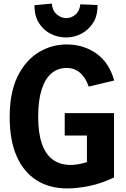

<svg xmlns="http://www.w3.org/2000/svg" viewBox="-20 -1034 705 1071"><path d="M465 -44V-300L488 -278H341V-403H616V-44Q545 -10 477.5 3.5Q410 17 355 17Q256 17 184 -28.5Q112 -74 73 -162.5Q34 -251 34 -381Q34 -518 78 -607.5Q122 -697 194.5 -741.5Q267 -786 352 -786Q446 -786 517.5 -735.5Q589 -685 617 -585L475 -551Q457 -602 426 -628.5Q395 -655 351 -655Q302 -655 266.5 -624.5Q231 -594 212 -533.5Q193 -473 193 -382Q193 -291 214 -231.5Q235 -172 275.5 -143Q316 -114 373 -114Q411 -114 454 -126.5Q497 -139 549 -164ZM269 -1014Q272 -975 296.5 -954Q321 -933 349 -933Q378 -933 401 -952.5Q424 -972 428 -1010L524 -1006Q525 -946 499 -906Q473 -866 433 -845.5Q393 -825 348 -825Q304 -825 263.5 -845Q223 -865 197.5 -905Q172 -945 172 -1005Z"/></svg>

Font: Yaldevi
Style: Bold
Weight: 700
Designer: Sol Matas, Rajitha Manaperi, Kosala Senevirathne
Foundry: Mooniak
Version: Version 1.100